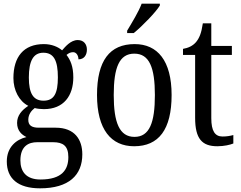

<svg xmlns="http://www.w3.org/2000/svg" viewBox="-20 -786 1309 1045"><path d="M198 239C355 239 428 167 428 54C428 -26 387 -91 283 -91H191C152 -91 134 -104 134 -134C134 -164 152 -185 169 -198C181 -194 205 -192 219 -192C327 -192 379 -265 379 -365C379 -425 363 -460 342 -487C353 -496 363 -502 378 -502C396 -502 407 -483 407 -463C439 -463 453 -488 453 -516C453 -544 437 -568 403 -568C364 -568 334 -530 318 -512C296 -531 261 -546 219 -546C108 -546 53 -476 53 -361C53 -295 84 -235 134 -210C98 -186 73 -157 73 -117C73 -74 99 -52 124 -40C68 -27 17 15 17 93C17 185 77 239 198 239ZM217 -238C161 -238 137 -278 137 -364C137 -454 161 -499 216 -499C273 -499 295 -456 295 -365C295 -277 274 -238 217 -238ZM200 191C121 191 91 146 91 87C91 8 137 -12 182 -12H269C323 -12 352 8 352 69C352 137 318 191 200 191Z M672 -619V-606H708C758 -647 829 -721 850 -756V-766H751C734 -721 700 -666 672 -619ZM710 10C844 10 914 -81 914 -269C914 -456 837 -546 713 -546C577 -546 508 -456 508 -269C508 -81 585 10 710 10ZM712 -41C630 -41 599 -119 599 -269C599 -418 629 -494 711 -494C793 -494 823 -418 823 -269C823 -119 794 -41 712 -41Z M1163 10C1200 10 1233 2 1250 -5V-51C1231 -46 1214 -43 1191 -43C1150 -43 1130 -73 1130 -143V-487H1242V-536H1130V-659H1084C1076 -605 1065 -579 1047 -557C1029 -536 1005 -525 976 -520V-487H1042V-145C1042 -30 1080 10 1163 10Z"/></svg>

Font: Noto Serif Myanmar Condensed
Style: Regular
Weight: 400
Width: 3
Designer: Ben Mitchell and the Monotype Design Team
Foundry: Monotype Imaging Inc.
Version: Version 2.106